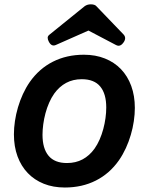

<svg xmlns="http://www.w3.org/2000/svg" viewBox="-20 -838 640 869"><path d="M283.2 -100.1Q322.8 -100.1 353.8 -116.7Q384.8 -133.3 407.7 -165Q420.9 -183.6 430.9 -206.5Q440.9 -229.5 447.5 -254.2Q454.1 -278.8 457.5 -303.7Q460.9 -328.6 460.9 -351.6Q460.9 -413.6 433.6 -446.5Q406.2 -479.5 350.1 -479.5Q310.5 -479.5 279.5 -462.9Q248.5 -446.3 225.6 -414.6Q212.4 -396 202.4 -373Q192.4 -350.1 185.8 -325.4Q179.2 -300.8 175.8 -275.6Q172.4 -250.5 172.4 -228Q172.4 -166 199.7 -133.1Q227.1 -100.1 283.2 -100.1ZM273.4 10.7Q220.7 10.7 178.2 -6.3Q135.7 -23.4 105.7 -54.7Q75.7 -85.9 59.3 -130.4Q43 -174.8 43 -230Q43 -258.8 47.6 -290Q52.2 -321.3 61.3 -352.1Q70.3 -382.8 83.7 -412.1Q97.2 -441.4 114.7 -466.8Q157.2 -527.3 219.5 -558.8Q281.7 -590.3 359.9 -590.3Q412.6 -590.3 455.1 -573.2Q497.6 -556.2 527.6 -524.9Q557.6 -493.7 574 -449Q590.3 -404.3 590.3 -349.6Q590.3 -320.8 585.7 -289.6Q581.1 -258.3 572 -227.5Q563 -196.8 549.6 -167.5Q536.1 -138.2 518.6 -112.8Q476.1 -52.2 413.8 -20.8Q351.6 10.7 273.4 10.7ZM232.4 -634.3Q213.4 -626 201.2 -648.9Q195.8 -658.7 195.8 -667Q195.8 -675.3 205.1 -682.1L362.8 -809.6Q374.5 -818.4 391.1 -818.4Q398.9 -818.4 405.8 -816.4Q412.6 -814.5 416.5 -809.6L539.1 -682.1Q553.2 -667 540 -647Q533.7 -637.2 524.9 -632.8Q516.1 -628.4 504.9 -634.3L380.4 -699.7Z"/></svg>

Font: Courier Prime
Style: Bold Italic
Weight: 700
Monospace: yes
Designer: Alan Dague-Greene
Foundry: Quote-Unquote Apps
Version: Version 1.202